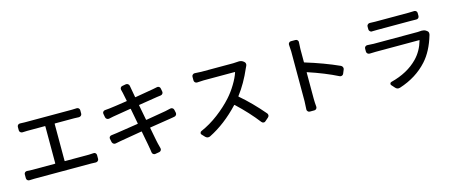

<svg xmlns="http://www.w3.org/2000/svg" viewBox="-48 -1452 5097 2156"><g transform="rotate(-15 2500.0 -374.0)"><path d="M550.8 -143.6Q550.8 -138.7 555.7 -138.7H833Q856.4 -138.7 885.7 -141.6Q899.4 -143.6 909.7 -134.3Q919.9 -125 919.9 -111.3V-66.4Q919.9 -52.7 909.7 -43.5Q899.4 -34.2 885.7 -34.2Q858.4 -36.1 833 -36.1H172.9Q142.6 -36.1 114.3 -34.2Q113.3 -34.2 112.3 -34.2Q99.6 -34.2 89.8 -43Q80.1 -52.7 80.1 -66.4V-111.3Q80.1 -125 90.3 -133.8Q100.6 -142.6 114.3 -141.6Q143.6 -138.7 172.9 -138.7H437.5Q442.4 -138.7 442.4 -143.6V-571.3Q442.4 -576.2 437.5 -576.2H231.4Q205.1 -576.2 177.7 -574.2Q163.1 -574.2 152.8 -583.5Q142.6 -592.8 142.6 -606.4V-646.5Q142.6 -660.2 153.3 -669.9Q163.1 -677.7 174.8 -677.7Q175.8 -677.7 177.7 -677.7Q208 -675.8 231.4 -675.8H778.3Q804.7 -675.8 833 -677.7Q835 -677.7 835.9 -677.7Q848.6 -677.7 857.4 -669.9Q868.2 -660.2 868.2 -646.5V-606.4Q868.2 -592.8 857.9 -583.5Q847.7 -574.2 833 -574.2Q807.6 -576.2 778.3 -576.2H555.7Q550.8 -576.2 550.8 -571.3Z M1849.6 -402.3Q1863.3 -405.3 1875 -397.9Q1886.7 -390.6 1889.6 -377L1897.5 -339.8Q1897.5 -336.9 1897.5 -333Q1897.5 -323.2 1891.6 -315.4Q1883.8 -303.7 1870.1 -301.8Q1861.3 -299.8 1840.3 -296.4Q1819.3 -293 1806.6 -291Q1730.5 -279.3 1578.1 -254.9Q1574.2 -253.9 1575.2 -250Q1582 -214.8 1590.3 -170.9Q1598.6 -127 1604 -100.1Q1609.4 -73.2 1612.3 -61.5Q1620.1 -27.3 1627.9 -1Q1631.8 11.7 1624.5 23.4Q1617.2 35.2 1603.5 38.1L1557.6 45.9Q1553.7 46.9 1550.8 46.9Q1541 46.9 1531.2 40Q1520.5 32.2 1518.6 17.6Q1516.6 2.9 1515.6 -4.9Q1514.6 -12.7 1512.7 -24.4Q1510.7 -36.1 1508.8 -44.9Q1507.8 -55.7 1502.4 -82Q1497.1 -108.4 1488.8 -152.3Q1480.5 -196.3 1473.6 -233.4Q1472.7 -238.3 1468.8 -237.3Q1274.4 -205.1 1215.8 -194.3Q1180.7 -187.5 1156.2 -182.6Q1142.6 -179.7 1130.9 -187.5Q1119.1 -195.3 1115.2 -209L1107.4 -248Q1106.4 -252 1106.4 -254.9Q1106.4 -264.6 1112.3 -272.5Q1121.1 -283.2 1134.8 -284.2Q1164.1 -287.1 1195.3 -292Q1248 -299.8 1449.2 -331.1Q1454.1 -332 1453.1 -335.9L1419.9 -511.7Q1418.9 -515.6 1415 -515.6Q1297.9 -496.1 1209 -481.4Q1183.6 -476.6 1157.2 -470.7Q1142.6 -467.8 1130.9 -475.6Q1119.1 -483.4 1116.2 -497.1L1108.4 -539.1Q1105.5 -552.7 1114.3 -563.5Q1123 -574.2 1136.7 -575.2Q1165 -578.1 1189.5 -580.1Q1242.2 -585.9 1395.5 -609.4Q1400.4 -610.4 1399.4 -614.3Q1379.9 -708 1379.9 -710Q1375 -732.4 1370.1 -749Q1367.2 -761.7 1374 -773.4Q1380.9 -785.2 1394.5 -787.1L1437.5 -794.9Q1440.4 -794.9 1443.4 -794.9Q1454.1 -794.9 1462.9 -788.1Q1474.6 -780.3 1476.6 -765.6Q1479.5 -741.2 1483.4 -727.5Q1487.3 -705.1 1501 -629.9Q1502 -626 1505.9 -627Q1678.7 -655.3 1716.8 -663.1Q1743.2 -668 1765.6 -672.9Q1779.3 -676.8 1791 -668.9Q1802.7 -661.1 1804.7 -647.5L1811.5 -611.3Q1814.5 -597.7 1806.2 -585.9Q1797.9 -574.2 1783.2 -572.3Q1782.2 -572.3 1738.3 -566.4Q1711.9 -561.5 1524.4 -532.2Q1519.5 -532.2 1520.5 -527.3L1553.7 -353.5Q1554.7 -348.6 1559.6 -349.6Q1727.5 -377.9 1789.1 -388.7Q1831.1 -397.5 1849.6 -402.3Z M2715.8 -713.9Q2723.6 -714.8 2730.5 -714.8Q2757.8 -714.8 2778.3 -700.2L2787.1 -693.4Q2798.8 -684.6 2801.3 -670.4Q2803.7 -656.2 2796.9 -643.6Q2790 -629.9 2786.1 -621.1Q2716.8 -460 2625 -339.8Q2622.1 -335.9 2625 -333Q2757.8 -219.7 2885.7 -69.3Q2894.5 -59.6 2894.5 -46.9Q2894.5 -31.2 2881.8 -20.5L2844.7 11.7Q2835.9 20.5 2824.2 20.5Q2822.3 20.5 2820.3 19.5Q2806.6 18.6 2797.9 6.8Q2698.2 -123 2558.6 -253.9Q2554.7 -256.8 2551.8 -253.9Q2386.7 -78.1 2201.2 14.6Q2191.4 19.5 2180.7 19.5Q2176.8 19.5 2171.9 19.5Q2157.2 16.6 2145.5 4.9L2113.3 -29.3Q2106.4 -36.1 2106.4 -44.9Q2106.4 -46.9 2107.4 -49.8Q2109.4 -62.5 2121.1 -67.4Q2227.5 -113.3 2326.7 -188.5Q2425.8 -263.7 2500 -346.7Q2550.8 -403.3 2594.7 -476.1Q2638.7 -548.8 2657.2 -606.4Q2659.2 -611.3 2654.3 -611.3H2292Q2264.6 -611.3 2217.8 -607.4Q2203.1 -606.4 2192.9 -616.2Q2182.6 -626 2182.6 -639.6V-683.6Q2182.6 -697.3 2193.4 -706.1Q2202.1 -714.8 2214.8 -714.8Q2215.8 -714.8 2217.8 -714.8Q2262.7 -710.9 2292 -710.9H2663.1Q2691.4 -710.9 2715.8 -713.9Z M3825.2 -369.1Q3838.9 -362.3 3843.8 -348.6Q3846.7 -342.8 3846.7 -335.9Q3846.7 -329.1 3843.8 -322.3L3825.2 -277.3Q3820.3 -264.6 3807.1 -259.8Q3793.9 -254.9 3781.2 -260.7Q3631.8 -335.9 3438.5 -399.4Q3433.6 -401.4 3433.6 -396.5V-91.8Q3433.6 -49.8 3438.5 1Q3439.5 15.6 3430.2 25.9Q3420.9 36.1 3407.2 36.1H3353.5Q3339.8 36.1 3331.1 25.4Q3322.3 16.6 3322.3 4.9L3327.1 -91.8V-669.9L3322.3 -751Q3322.3 -762.7 3330.1 -771.5Q3338.9 -782.2 3352.5 -782.2H3406.2Q3419.9 -782.2 3429.7 -772Q3439.5 -761.7 3437.5 -748Q3433.6 -699.2 3433.6 -669.9V-518.6Q3433.6 -513.7 3438.5 -512.7Q3652.3 -447.3 3825.2 -369.1Z M4785.2 -515.6Q4793.9 -516.6 4801.8 -516.6Q4829.1 -516.6 4848.6 -504.9L4859.4 -497.1Q4872.1 -490.2 4876 -475.6Q4877 -468.8 4877 -462.9Q4877 -455.1 4875 -447.3Q4874 -446.3 4874 -445.3Q4822.3 -269.5 4726.6 -164.1Q4600.6 -24.4 4402.3 39.1Q4392.6 42 4384.8 42Q4363.3 42 4346.7 22.5L4313.5 -14.6Q4305.7 -23.4 4309.6 -34.7Q4313.5 -45.9 4325.2 -48.8Q4522.5 -98.6 4640.6 -220.7Q4717.8 -300.8 4751 -417Q4752 -420.9 4748 -420.9H4243.2Q4209 -420.9 4171.9 -418.9Q4157.2 -418.9 4147 -428.2Q4136.7 -437.5 4136.7 -452.1V-486.3Q4136.7 -500 4147 -509.3Q4157.2 -518.6 4171.9 -517.6Q4214.8 -513.7 4243.2 -513.7H4754.9Q4770.5 -513.7 4785.2 -515.6ZM4262.7 -653.3Q4261.7 -652.3 4260.7 -652.3Q4248 -652.3 4238.3 -662.1Q4227.5 -671.9 4227.5 -685.5V-719.7Q4227.5 -733.4 4238.3 -742.2Q4248 -751 4259.8 -751Q4261.7 -751 4262.7 -751Q4293.9 -749 4323.2 -749H4712.9Q4743.2 -749 4776.4 -751Q4777.3 -751 4778.3 -751Q4791 -751 4800.8 -742.2Q4810.5 -733.4 4810.5 -719.7V-685.5Q4810.5 -671.9 4800.8 -662.1Q4791 -652.3 4776.4 -653.3Q4746.1 -654.3 4711.9 -654.3H4323.2Q4293 -654.3 4262.7 -653.3Z"/></g></svg>

Font: Gen Jyuu Gothic L Monospace Medium
Style: Regular
Weight: 500
Designer: [Source Han Sans]
Ryoko NISHIZUKA  (kana & ideographs); Paul D. Hunt (Latin, Greek & Cyrillic); Wenlong ZHANG  (bopomofo
Version: Version 1.002.20150607